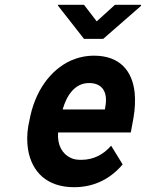

<svg xmlns="http://www.w3.org/2000/svg" viewBox="-20 -770 608 800"><path d="M491 -85 443 -163C412 -127 371 -104 318 -104C301 -104 287 -106 275 -112C240 -128 218 -165 222 -218H525L536 -278C543 -317 544 -353 541 -385C531 -476 478 -538 372 -538C338 -538 306 -531 276 -518C190 -479 124 -390 102 -265L98 -246C92 -211 92 -177 97 -146C113 -54 175 10 289 10C377 10 444 -29 491 -85ZM419 -326 417 -314H241C258 -373 292 -424 351 -424C406 -424 430 -387 419 -326ZM383 -681 330 -750H222V-746L330 -608H410L567 -745L568 -750H459Z"/></svg>

Font: Asimov
Style: NarIt
Weight: 500
Designer: Google
Version: Version 2.000980; 2014